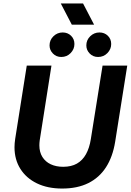

<svg xmlns="http://www.w3.org/2000/svg" viewBox="-20 -1080 757 1112"><path d="M340 12Q256 12 194 -18Q132 -48 98 -102Q64 -156 64 -227Q64 -239 65 -251Q66 -263 68 -276L135 -700H278L210 -267Q209 -260 208.5 -252.5Q208 -245 208 -238Q208 -199 225.5 -171Q243 -143 274 -128.5Q305 -114 346 -114Q393 -114 425.5 -132.5Q458 -151 478 -187Q498 -223 506 -274L574 -700H717L647 -259Q633 -172 594 -111.5Q555 -51 491.5 -19.5Q428 12 340 12ZM548 -750Q519 -750 499.5 -770Q480 -790 480 -817Q480 -848 502.5 -870Q525 -892 556 -892Q585 -892 604.5 -873Q624 -854 624 -825Q624 -795 602 -772.5Q580 -750 548 -750ZM335 -750Q306 -750 286.5 -770Q267 -790 267 -817Q267 -848 289.5 -870Q312 -892 343 -892Q372 -892 391.5 -873Q411 -854 411 -825Q411 -795 389 -772.5Q367 -750 335 -750ZM396 -937 332 -1060H461L525 -937Z"/></svg>

Font: MuseoModerno SemiBold
Style: Italic
Weight: 600
Italic angle: -9°
Designer: Pablo Cosgaya, Héctor Gatti, Marcela Romero, and the Authors of The MuseoModerno Project.
Foundry: Omnibus-Type Team
Version: Version 1.003